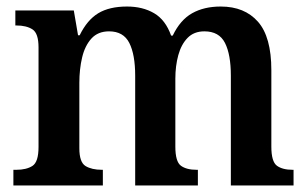

<svg xmlns="http://www.w3.org/2000/svg" viewBox="-20 -568 944 588"><path d="M21 0V-48H30Q61 -48 79.5 -60Q98 -72 98 -118V-423Q98 -466 79.5 -478Q61 -490 30 -490H27V-536H206L219 -460H224Q247 -507 281 -527.5Q315 -548 369 -548Q417 -548 452 -527.5Q487 -507 504 -459H509Q532 -507 568.5 -527.5Q605 -548 656 -548Q729 -548 770 -501.5Q811 -455 811 -353V-119Q811 -73 828 -60.5Q845 -48 876 -48H879V0H687V-336Q687 -401 669 -436.5Q651 -472 606 -472Q574 -472 554.5 -452Q535 -432 526 -399Q517 -366 517 -327V-119Q517 -73 534 -60.5Q551 -48 582 -48H586V0H394V-336Q394 -401 376 -436.5Q358 -472 314 -472Q280 -472 260 -450Q240 -428 231.5 -392Q223 -356 223 -314V-114Q223 -71 242 -59.5Q261 -48 292 -48H295V0Z"/></svg>

Font: Noto Serif Sinhala SemiCondensed SemiBold
Style: Regular
Weight: 600
Width: 4
Designer: Jelle Bosma - Monotype Design Team
Foundry: Monotype Imaging Inc.
Version: Version 2.007; ttfautohint (v1.8.4.7-5d5b)